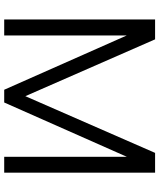

<svg xmlns="http://www.w3.org/2000/svg" viewBox="56 -796 740 891"><g transform="rotate(90 425.5 -350.0)"><path d="M69.8 0V-700.2H162.1L425.8 -98.1L689 -700.2H780.8V0H707V-568.8L455.1 0H396L144 -568.8V0Z"/></g></svg>

Font: LT Superior
Style: Regular
Weight: 400
Designer: Daniel Lyons
Foundry: LyonsType
Version: Version 1.000